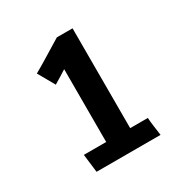

<svg xmlns="http://www.w3.org/2000/svg" viewBox="-111 -851 576 603"><g transform="rotate(-30 177.5 -550.0)"><path d="M303 -336H71L63 -402H144V-666Q133 -659 121 -651.5Q109 -644 97 -637L63 -697Q91 -713 118.5 -730Q146 -747 174 -764H231V-402H295Q296 -386 298.5 -369Q301 -352 303 -336Z"/></g></svg>

Font: Palanquin Medium
Style: Regular
Weight: 500
Designer: Pria Ravichandran
Version: Version 1.0.4